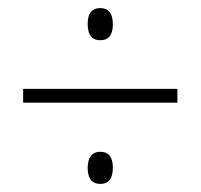

<svg xmlns="http://www.w3.org/2000/svg" viewBox="-20 -589 495 473"><path d="M227 -490C250 -490 258 -506 258 -529C258 -553 250 -569 227 -569C204 -569 196 -553 196 -530C196 -506 204 -490 227 -490ZM37 -336H417V-370H37ZM227 -136C250 -136 258 -152 258 -176C258 -199 250 -215 227 -215C205 -215 196 -199 196 -175C196 -153 204 -136 227 -136Z"/></svg>

Font: Noto Sans Thai Looped Condensed ExtraLight
Style: Regular
Weight: 200
Width: 3
Designer: Sasikarn Vongin, Ben Mitchell
Foundry: The Fontpad Ltd
Version: Version 1.001